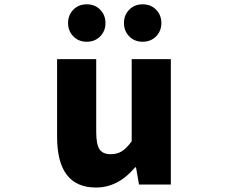

<svg xmlns="http://www.w3.org/2000/svg" viewBox="-20 -838 1040 872"><path d="M416 13.7Q239.3 13.7 239.3 -216.8V-569.3H417V-239.3Q417 -181.6 432.1 -159.7Q447.3 -137.7 482.4 -137.7Q511.7 -137.7 533.2 -150.9Q554.7 -164.1 578.1 -196.3V-569.3H755.9V0H611.3L597.7 -78.1H593.8Q516.6 13.7 416 13.7ZM435.1 -672.9Q411.1 -648.4 374 -648.4Q336.9 -648.4 313 -672.9Q289.1 -697.3 289.1 -733.4Q289.1 -769.5 313 -793.9Q336.9 -818.4 374 -818.4Q411.1 -818.4 435.1 -793.9Q459 -769.5 459 -733.4Q459 -697.3 435.1 -672.9ZM689 -672.9Q665 -648.4 627.9 -648.4Q590.8 -648.4 566.9 -672.9Q543 -697.3 543 -733.4Q543 -769.5 566.9 -793.9Q590.8 -818.4 627.9 -818.4Q665 -818.4 689 -793.9Q712.9 -769.5 712.9 -733.4Q712.9 -697.3 689 -672.9Z"/></svg>

Font: GenEi Gothic M Heavy
Style: Regular
Weight: 800
Designer: o_tamon (Modified); [Source Han Sans]
Ryoko NISHIZUKA  (kana & ideographs); Paul D. Hunt (Latin, Greek & Cyrillic); Wenl
Version: Version 1.1a;Original Version 1.004